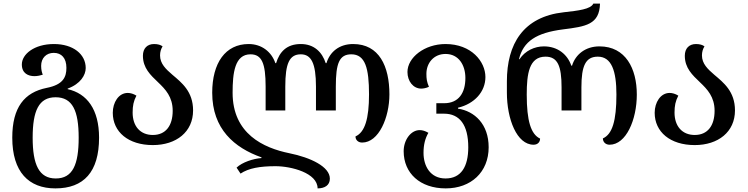

<svg xmlns="http://www.w3.org/2000/svg" viewBox="-20 -792 4146 1064"><path d="M287 252C444 252 529 161 529 -29C529 -186 462 -274 355 -298V-301C426 -327 455 -376 455 -415C455 -492 385 -548 279 -548C169 -548 101 -491 101 -435C101 -385 137 -370 171 -370C187 -370 205 -374 217 -378C213 -389 208 -403 208 -427C208 -470 236 -499 278 -499C321 -499 348 -470 348 -416C348 -366 331 -323 239 -305C115 -280 48 -197 48 -29C48 161 139 252 287 252ZM289 197C196 197 161 120 161 -29C161 -178 195 -253 288 -253C382 -253 416 -178 416 -29C416 120 383 197 289 197Z M827 12C957 12 1050 -61 1050 -180C1050 -285 987 -334 935 -378C899 -409 867 -439 867 -485C867 -504 872 -521 881 -535C871 -543 855 -548 834 -548C796 -548 772 -524 772 -483C772 -415 814 -376 856 -336C897 -297 937 -255 937 -178C937 -95 898 -44 827 -44C757 -44 715 -93 715 -168C715 -206 720 -231 736 -262C720 -272 703 -277 688 -277C637 -277 605 -224 605 -167C605 -61 691 12 827 12Z M1937 -548C1859 -548 1808 -504 1789 -442H1785C1765 -504 1720 -548 1647 -548C1568 -548 1529 -504 1510 -442H1506C1485 -504 1431 -548 1358 -548C1229 -548 1156 -443 1156 -278C1156 -77 1279 27 1429 80V84C1384 87 1322 107 1291 137L1313 170C1358 140 1420 129 1507 129C1593 129 1740 166 1740 252C1779 252 1808 235 1808 198C1808 132 1702 81 1583 57C1441 28 1269 -50 1269 -278C1269 -388 1281 -491 1368 -491C1431 -491 1452 -441 1452 -312V-180H1561V-312C1561 -441 1584 -491 1647 -491C1705 -491 1731 -441 1731 -312V-180H1841V-312C1841 -441 1860 -491 1927 -491C2004 -491 2025 -414 2025 -269C2025 -134 2002 -59 1950 -36C1950 -16 1965 -2 1987 -2C2079 -2 2138 -141 2138 -269C2138 -425 2081 -548 1937 -548Z M2450 252C2590 252 2688 162 2688 24C2688 -104 2610 -176 2518 -190V-195C2610 -217 2670 -284 2670 -365C2670 -451 2592 -548 2449 -548C2332 -548 2238 -473 2238 -393C2238 -342 2270 -301 2314 -301C2327 -301 2342 -304 2357 -311C2345 -339 2343 -356 2343 -383C2343 -443 2384 -493 2449 -493C2522 -493 2559 -431 2559 -360C2559 -277 2522 -220 2441 -220H2398V-162H2441C2527 -162 2575 -100 2575 24C2575 132 2535 197 2449 197C2365 197 2327 129 2327 55C2327 10 2336 -25 2354 -56C2337 -66 2321 -71 2306 -71C2257 -71 2217 -17 2217 46C2217 168 2308 252 2450 252Z M2937 10C2960 10 2973 -5 2973 -24C2922 -48 2899 -122 2899 -268C2899 -383 2912 -478 3003 -478C3070 -478 3092 -427 3092 -308V-180H3202V-308C3202 -427 3225 -478 3293 -478C3369 -478 3396 -399 3396 -268C3396 -122 3373 -48 3321 -25C3321 -5 3336 10 3358 10C3450 10 3509 -129 3509 -268C3509 -412 3447 -535 3302 -535C3224 -535 3169 -490 3150 -428H3146C3125 -490 3071 -535 2994 -535C2943 -535 2890 -511 2859 -464H2856C2880 -563 2952 -610 3099 -629C3227 -645 3302 -656 3305 -772H3268C3254 -741 3185 -733 3104 -724C2879 -699 2789 -548 2789 -341V-279C2789 -132 2844 10 2937 10Z M3830 12C3960 12 4053 -61 4053 -180C4053 -285 3990 -334 3938 -378C3902 -409 3870 -439 3870 -485C3870 -504 3875 -521 3884 -535C3874 -543 3858 -548 3837 -548C3799 -548 3775 -524 3775 -483C3775 -415 3817 -376 3859 -336C3900 -297 3940 -255 3940 -178C3940 -95 3901 -44 3830 -44C3760 -44 3718 -93 3718 -168C3718 -206 3723 -231 3739 -262C3723 -272 3706 -277 3691 -277C3640 -277 3608 -224 3608 -167C3608 -61 3694 12 3830 12Z"/></svg>

Font: Noto Serif Georgian Medium
Style: Regular
Weight: 500
Designer: Monotype Design Team, Akaki Razmadze
Foundry: Google LLC
Version: Version 2.003